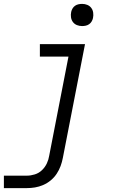

<svg xmlns="http://www.w3.org/2000/svg" viewBox="-23 -757 593 987"><path d="M115 210H-3V146H115Q135 146 156 139.5Q177 133 193 117.5Q209 102 218 82.5Q227 63 230 43L329 -466H182V-530H414L300 55Q296 76 288.5 96.5Q281 117 268.5 136Q256 155 238 170Q220 185 199 194Q178 203 157 206.5Q136 210 115 210ZM399 -623Q385 -623 372.5 -628Q360 -633 352 -643.5Q344 -654 342 -668Q340 -682 343 -696Q345 -705 350 -713.5Q355 -722 363 -727.5Q371 -733 380.5 -735Q390 -737 399 -737Q413 -737 425.5 -732Q438 -727 446 -716.5Q454 -706 456 -692Q458 -678 455 -664Q453 -655 448 -646.5Q443 -638 435 -632.5Q427 -627 417.5 -625Q408 -623 399 -623Z"/></svg>

Font: Lode
Style: Italic
Weight: 400
Italic angle: -11°
Monospace: yes
Designer: Belleve Invis
Foundry: Belleve Invis
Version: Version 29.2.0; ttfautohint (v1.8.3)